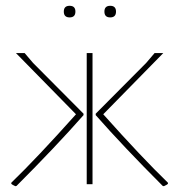

<svg xmlns="http://www.w3.org/2000/svg" viewBox="-20 -635 618 662"><path d="M200 -595Q200 -615 220 -615Q240 -615 240 -595Q240 -575 220 -575Q200 -575 200 -595ZM340 -595Q340 -615 360 -615Q380 -615 380 -595Q380 -575 360 -575Q340 -575 340 -595ZM545 7 541 6Q406 -129 310 -238V-243L484 -418L513 -452H543L336 -241Q470 -91 559 -5V-1Q556 2 545 7ZM33 7Q22 2 19 -1V-5Q108 -91 242 -241L35 -452H65L94 -418L268 -243V-238Q172 -129 37 6ZM279 0V-452H299V0Z"/></svg>

Font: Alegreya Sans SC Thin
Style: Regular
Weight: 100
Designer: Juan Pablo del Peral
Foundry: Huerta Tipografica
Version: Version 2.007